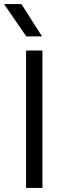

<svg xmlns="http://www.w3.org/2000/svg" viewBox="-49 -930 310 950"><path d="M80 -680H161V0H80ZM-29 -910H57L159 -750H81Z"/></svg>

Font: TASA Orbiter VF Text
Style: Regular
Weight: 400
Designer: Weizhong Zhang
Foundry: 本地遙控
Version: Version 1.001;Glyphs 3.2 (3192)